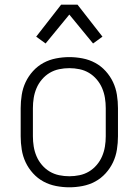

<svg xmlns="http://www.w3.org/2000/svg" viewBox="-20 -785 590 817"><path d="M275 12Q247 12 218.5 6.5Q190 1 165 -12.5Q140 -26 120.5 -47.5Q101 -69 89 -94.5Q77 -120 72.5 -148.5Q68 -177 68 -205V-325Q68 -353 72.5 -381.5Q77 -410 89 -435.5Q101 -461 120.5 -482.5Q140 -504 165 -517.5Q190 -531 218.5 -536.5Q247 -542 275 -542Q303 -542 331.5 -536.5Q360 -531 385 -517.5Q410 -504 429.5 -482.5Q449 -461 461 -435.5Q473 -410 477.5 -381.5Q482 -353 482 -325V-205Q482 -177 477.5 -148.5Q473 -120 461 -94.5Q449 -69 429.5 -47.5Q410 -26 385 -12.5Q360 1 331.5 6.5Q303 12 275 12ZM275 -35Q297 -35 318.5 -39.5Q340 -44 358.5 -55Q377 -66 391.5 -83Q406 -100 414.5 -120Q423 -140 426.5 -161.5Q430 -183 430 -205V-325Q430 -347 426.5 -368.5Q423 -390 414.5 -410Q406 -430 391.5 -447Q377 -464 358.5 -475Q340 -486 318.5 -490.5Q297 -495 275 -495Q253 -495 231.5 -490.5Q210 -486 191.5 -475Q173 -464 158.5 -447Q144 -430 135.5 -410Q127 -390 123.5 -368.5Q120 -347 120 -325V-205Q120 -183 123.5 -161.5Q127 -140 135.5 -120Q144 -100 158.5 -83Q173 -66 191.5 -55Q210 -44 231.5 -39.5Q253 -35 275 -35ZM174 -600 134 -629 240 -765H310L416 -629L376 -600L275 -723Z"/></svg>

Font: Lode Dark Term
Style: Regular
Weight: 400
Monospace: yes
Designer: Belleve Invis
Foundry: Belleve Invis
Version: Version 29.2.0